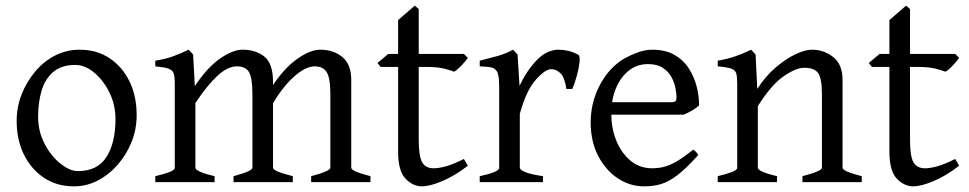

<svg xmlns="http://www.w3.org/2000/svg" viewBox="-20 -645 3432 680"><path d="M242 15Q181 15 135.5 -15.5Q90 -46 64.5 -98Q39 -150 39 -217Q39 -266 56.5 -310.5Q74 -355 104.5 -391.5Q135 -428 175.5 -448.5Q216 -469 262 -469Q323 -469 368.5 -438.5Q414 -408 439 -356Q464 -304 464 -237Q464 -188 446.5 -143.5Q429 -99 398 -63Q367 -27 327 -6Q287 15 242 15ZM247 -415Q198 -415 169 -390.5Q140 -366 127.5 -324.5Q115 -283 115 -231Q115 -180 137.5 -136.5Q160 -93 193.5 -66Q227 -39 256 -39Q325 -39 357 -89Q389 -139 389 -223Q389 -274 367.5 -317.5Q346 -361 313.5 -388Q281 -415 247 -415Z M1082 0V-21Q1150 -39 1150 -51V-310Q1150 -369 1137 -389.5Q1124 -410 1095 -410Q1063 -410 1023.5 -375.5Q984 -341 947 -280V-51Q947 -45 962.5 -38Q978 -31 1017 -21V0H807V-21Q874 -39 874 -51V-310Q874 -369 862 -389.5Q850 -410 819 -410Q786 -410 749.5 -376Q713 -342 672 -280V-51Q672 -44 690.5 -36Q709 -28 740 -21V0H530V-21Q563 -29 581 -36Q599 -43 599 -51V-348Q599 -373 595 -385Q591 -397 576.5 -402Q562 -407 530 -410V-430Q567 -436 594 -446Q621 -456 648 -469L664 -452L670 -340Q713 -405 758.5 -437Q804 -469 839 -469Q886 -469 916.5 -444.5Q947 -420 947 -354V-344Q988 -405 1033.5 -437Q1079 -469 1115 -469Q1161 -469 1192.5 -443Q1224 -417 1224 -362V-51Q1224 -45 1239 -38Q1254 -31 1292 -21V0Z M1637 -58Q1589 -21 1545 -3Q1501 15 1475 15Q1442 15 1416 -12.5Q1390 -40 1390 -108V-408H1328L1317 -422L1355 -454H1390V-574L1449 -625L1463 -613V-454H1623L1637 -440Q1628 -427 1613 -411.5Q1598 -396 1588 -391Q1577 -396 1553 -402Q1529 -408 1489 -408H1463V-150Q1463 -92 1475 -70.5Q1487 -49 1516 -49Q1534 -49 1559.5 -56Q1585 -63 1623 -82Z M2007 -330H1986Q1980 -370 1965.5 -385Q1951 -400 1932 -400Q1911 -400 1877.5 -362.5Q1844 -325 1821 -242V-51Q1821 -44 1839 -36Q1857 -28 1903 -21V0H1679V-21Q1712 -28 1730 -35.5Q1748 -43 1748 -51V-335Q1748 -367 1744.5 -380Q1741 -393 1736 -397Q1730 -404 1718.5 -406.5Q1707 -409 1679 -410V-430Q1711 -438 1741.5 -446.5Q1772 -455 1797 -469L1813 -452L1820 -341Q1846 -396 1881.5 -432.5Q1917 -469 1959 -469Q1974 -469 1992 -465Q2010 -461 2028 -451Q2035 -447 2032.5 -424.5Q2030 -402 2022.5 -375Q2015 -348 2007 -330Z M2402 -239H2122L2123 -283H2357Q2369 -283 2372.5 -287Q2376 -291 2376 -301Q2376 -314 2372 -334Q2368 -354 2357.5 -373Q2347 -392 2327 -405Q2307 -418 2275 -418Q2236 -418 2207 -395Q2178 -372 2161.5 -332.5Q2145 -293 2145 -243Q2145 -191 2162.5 -147.5Q2180 -104 2212.5 -76.5Q2245 -49 2290 -49Q2310 -49 2329.5 -53.5Q2349 -58 2374 -72Q2399 -86 2435 -115Q2441 -112 2446 -106Q2451 -100 2453 -96Q2410 -48 2379 -24.5Q2348 -1 2321 7Q2294 15 2261 15Q2211 15 2168 -13.5Q2125 -42 2098.5 -93Q2072 -144 2072 -212Q2072 -278 2101 -337Q2130 -396 2180 -431Q2202 -445 2232.5 -457Q2263 -469 2289 -469Q2337 -469 2369 -450.5Q2401 -432 2420 -402Q2439 -372 2447.5 -338Q2456 -304 2456 -272Q2447 -263 2432.5 -254.5Q2418 -246 2402 -239Z M2822 0V-21Q2891 -39 2891 -51V-310Q2891 -369 2877 -387Q2863 -405 2828 -405Q2799 -405 2755 -374.5Q2711 -344 2664 -269V-51Q2664 -44 2682.5 -36Q2701 -28 2732 -21V0H2522V-21Q2555 -29 2573 -36Q2591 -43 2591 -51V-348Q2591 -373 2587.5 -385Q2584 -397 2570 -402Q2556 -407 2522 -410V-430Q2556 -436 2584 -445.5Q2612 -455 2640 -469L2656 -452L2662 -330Q2690 -374 2726 -405Q2762 -436 2796.5 -452.5Q2831 -469 2856 -469Q2898 -469 2931 -443Q2964 -417 2964 -362V-51Q2964 -45 2979 -38Q2994 -31 3032 -21V0Z M3377 -58Q3329 -21 3285 -3Q3241 15 3215 15Q3182 15 3156 -12.5Q3130 -40 3130 -108V-408H3068L3057 -422L3095 -454H3130V-574L3189 -625L3203 -613V-454H3363L3377 -440Q3368 -427 3353 -411.5Q3338 -396 3328 -391Q3317 -396 3293 -402Q3269 -408 3229 -408H3203V-150Q3203 -92 3215 -70.5Q3227 -49 3256 -49Q3274 -49 3299.5 -56Q3325 -63 3363 -82Z"/></svg>

Font: ChillKai
Style: Regular
Weight: 400
Designer: ChillType
Foundry: 寒蝉字型
Version: Version 2.000